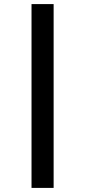

<svg xmlns="http://www.w3.org/2000/svg" viewBox="-20 -780 416 938"><path d="M134 138V-760H242V138Z"/></svg>

Font: IBM Plex Sans Hebrew SmBld
Style: Regular
Weight: 600
Designer: Mike Abbink, Paul van der Laan, Pieter van Rosmalen, Yanek Iontef
Foundry: Bold Monday
Version: Version 1.3